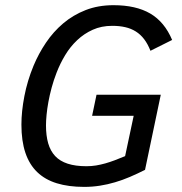

<svg xmlns="http://www.w3.org/2000/svg" viewBox="-20 -710 705 744"><path d="M563 -513.2Q552.7 -539.6 538.6 -558.1Q524.4 -576.7 506.1 -588.1Q487.8 -599.6 465.3 -604.7Q442.9 -609.9 415 -609.9Q373 -609.9 339.4 -594.7Q305.7 -579.6 279.1 -554.4Q252.4 -529.3 232.7 -496.6Q212.9 -463.9 199.2 -428.2Q188 -399.4 180.2 -370.6Q172.4 -341.8 167.5 -314.9Q162.6 -288.1 160.4 -264.6Q158.2 -241.2 158.2 -224.1Q158.2 -184.6 166.7 -154.8Q175.3 -125 193.8 -105.2Q212.4 -85.4 242.4 -75.7Q272.5 -65.9 314.9 -65.9Q334 -65.9 352.1 -68.8Q370.1 -71.8 388.2 -76.9Q406.2 -82 425 -89.1Q443.8 -96.2 464.8 -105L498 -261.2H336.9L354 -342.8H603L542 -51.8Q511.7 -36.6 483.2 -24.4Q454.6 -12.2 425.8 -3.7Q397 4.9 367.4 9.5Q337.9 14.2 306.2 14.2Q245.6 14.2 200.2 0.2Q154.8 -13.7 124.3 -43Q93.8 -72.3 78.4 -117.9Q63 -163.6 63 -227.1Q63 -278.3 74.5 -337.6Q85.9 -397 109.9 -455.1Q129.4 -502 158 -544.4Q186.5 -586.9 224.9 -619.4Q263.2 -651.9 311.8 -670.9Q360.4 -689.9 419.9 -689.9Q506.8 -689.9 562.3 -657.5Q617.7 -625 647 -555.2Z"/></svg>

Font: Lorenzo Sans
Style: Italic
Weight: 400
Italic angle: -12°
Foundry: Intel Corporation
Version: Version 1.00; ttfautohint (v1.5)